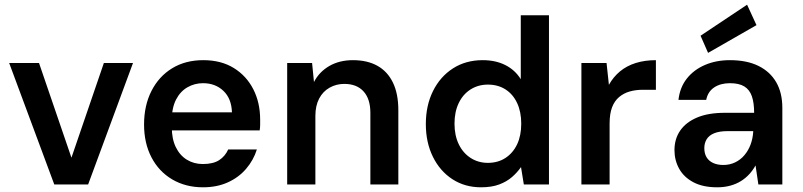

<svg xmlns="http://www.w3.org/2000/svg" viewBox="-20 -785 3415 817"><path d="M211 0 19 -517H146L284 -114L422 -517H546L355 0Z M844 12Q770 12 713 -21.5Q656 -55 624.5 -115.5Q593 -176 593 -255Q593 -336 624.5 -398Q656 -460 712.5 -494.5Q769 -529 845 -529Q921 -529 975 -495.5Q1029 -462 1058 -405Q1087 -348 1087 -276Q1087 -266 1087 -254.5Q1087 -243 1085 -230H679V-307H967Q965 -366 930.5 -398.5Q896 -431 844 -431Q808 -431 777.5 -413.5Q747 -396 729 -361Q711 -326 711 -273V-244Q711 -194 728 -159Q745 -124 775 -105.5Q805 -87 843 -87Q887 -87 912.5 -103.5Q938 -120 951 -149H1073Q1059 -104 1027.5 -67Q996 -30 949.5 -9Q903 12 844 12Z M1202 0V-517H1308L1316 -436Q1338 -479 1381 -504Q1424 -529 1482 -529Q1543 -529 1586 -505Q1629 -481 1652 -433.5Q1675 -386 1675 -316V0H1556V-305Q1556 -364 1527 -396Q1498 -428 1445 -428Q1411 -428 1382.5 -412Q1354 -396 1338 -365.5Q1322 -335 1322 -292V0Z M2027 12Q1958 12 1905 -22.5Q1852 -57 1822 -118Q1792 -179 1792 -257Q1792 -336 1822.5 -397.5Q1853 -459 1907.5 -494Q1962 -529 2034 -529Q2089 -529 2130.5 -508Q2172 -487 2196 -448V-720H2316V0H2209L2197 -74Q2181 -51 2158.5 -31.5Q2136 -12 2104 0Q2072 12 2027 12ZM2056 -92Q2099 -92 2131 -113Q2163 -134 2180.5 -171Q2198 -208 2198 -259Q2198 -309 2180.5 -346.5Q2163 -384 2131 -404.5Q2099 -425 2056 -425Q2015 -425 1982.5 -404.5Q1950 -384 1932 -346.5Q1914 -309 1914 -259Q1914 -209 1932 -171.5Q1950 -134 1982.5 -113Q2015 -92 2056 -92Z M2454 0V-517H2561L2571 -424Q2590 -458 2618.5 -481.5Q2647 -505 2685.5 -517Q2724 -529 2771 -529V-403H2715Q2686 -403 2660.5 -396Q2635 -389 2615 -372.5Q2595 -356 2584.5 -328.5Q2574 -301 2574 -259V0Z M3032 12Q2971 12 2930.5 -9.5Q2890 -31 2870 -67Q2850 -103 2850 -146Q2850 -194 2874.5 -229.5Q2899 -265 2946.5 -285Q2994 -305 3064 -305H3189Q3189 -347 3179.5 -375Q3170 -403 3147.5 -417Q3125 -431 3086 -431Q3046 -431 3019 -413Q2992 -395 2985 -360H2867Q2873 -413 2902.5 -450.5Q2932 -488 2979.5 -508.5Q3027 -529 3086 -529Q3158 -529 3207.5 -504.5Q3257 -480 3283 -435Q3309 -390 3309 -326V0H3207L3195 -81Q3184 -61 3168.5 -44Q3153 -27 3133 -14.5Q3113 -2 3087.5 5Q3062 12 3032 12ZM3058 -83Q3085 -83 3108 -94Q3131 -105 3147.5 -124.5Q3164 -144 3173.5 -169Q3183 -194 3185 -223V-227H3076Q3041 -227 3019 -218Q2997 -209 2987 -192.5Q2977 -176 2977 -155Q2977 -132 2986.5 -116Q2996 -100 3014.5 -91.5Q3033 -83 3058 -83ZM2993 -560 2961 -633 3159 -765 3199 -678Z"/></svg>

Font: DM Sans 11pt SemiBold
Style: Regular
Weight: 600
Version: Version 4.004;gftools[0.9.30]